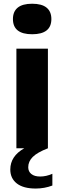

<svg xmlns="http://www.w3.org/2000/svg" viewBox="-20 -814 353 1054"><path d="M51 -709.5Q51 -750.5 77.2 -772Q103.5 -793.5 156.5 -793.5Q209.5 -793.5 235.8 -772Q262 -750.5 262 -709.5Q262 -626 156.5 -626Q51 -626 51 -709.5ZM267.5 140V204.5Q224 221 176 221Q108 221 72.2 193Q36.5 165 36.5 116.5Q36.5 43.5 113 0H70V-547H243V0Q184 23 159.5 47.8Q135 72.5 135 104Q135 127.5 152 141.2Q169 155 200.5 155Q234 155 267.5 140Z"/></svg>

Font: Encode Sans Expanded
Style: Bold
Weight: 700
Width: 7
Designer: Multiple Designers
Foundry: Impallari Type
Version: Version 2.000